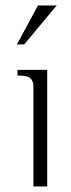

<svg xmlns="http://www.w3.org/2000/svg" viewBox="-20 -673 258 693"><path d="M41 -512.7 117.2 -653.3H184.6L67.4 -512.7ZM100.6 0V-352.5Q100.6 -365.7 99.6 -372.1Q98.6 -378.4 93.5 -386.2Q88.4 -394 76.2 -397.2Q64 -400.4 43 -400.4V-420.9H150.4V0Z"/></svg>

Font: Buda
Style: light
Weight: 400
Version: Version 1.002